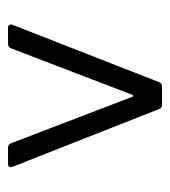

<svg xmlns="http://www.w3.org/2000/svg" viewBox="8 -748 433 490"><g transform="rotate(90 225.0 -503.5)"><path d="M44 -319 190 -692Q193 -700 201 -700H248Q256 -700 259 -692L406 -319Q407 -317 407 -314Q407 -307 399 -307H357Q349 -307 346 -315L228 -623Q227 -626 225 -626Q223 -626 222 -623L104 -315Q101 -307 93 -307H51Q46 -307 44 -310.5Q42 -314 44 -319Z"/></g></svg>

Font: Barlow
Style: Regular
Weight: 400
Designer: Jeremy Tribby
Foundry: Tribby Type
Version: Version 1.408;December 10, 2018;FontCreator 11.5.0.2430 64-b